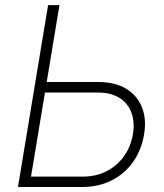

<svg xmlns="http://www.w3.org/2000/svg" viewBox="-20 -748 657 768"><path d="M151.9 -419.9H374Q440.9 -419.9 485.1 -392.8Q529.3 -365.7 547.9 -318.6Q566.4 -271.5 556.6 -211.9Q546.4 -148.9 512.9 -101.1Q479.5 -53.2 427 -26.6Q374.5 0 307.6 0H51.8L172.4 -727.5H217.8L104 -41.5H310.5Q363.8 -41.5 406 -63Q448.2 -84.5 475.8 -123Q503.4 -161.6 511.7 -211.4Q519.5 -259.3 505.9 -296.9Q492.2 -334.5 458.3 -356.2Q424.3 -377.9 370.6 -377.9H145Z"/></svg>

Font: Inter 20pt ExtraLight
Style: Italic
Weight: 250
Italic angle: -9.3988°
Version: Version 4.001;git-66647c0bb